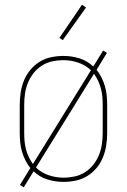

<svg xmlns="http://www.w3.org/2000/svg" viewBox="-20 -766 540 817"><path d="M81 31 65 21 109 -51Q97 -66 88 -84Q79 -102 73.5 -121Q68 -140 66 -160Q64 -180 64 -200V-320Q64 -346 68 -372.5Q72 -399 82 -423.5Q92 -448 109 -468.5Q126 -489 148.5 -503Q171 -517 197.5 -522.5Q224 -528 250 -528Q285 -528 318.5 -517.5Q352 -507 377 -483L419 -551L435 -541L391 -469Q403 -454 412 -436Q421 -418 426.5 -399Q432 -380 434 -360Q436 -340 436 -320V-200Q436 -174 432 -147.5Q428 -121 418 -96.5Q408 -72 391 -51.5Q374 -31 351.5 -17Q329 -3 302.5 2.5Q276 8 250 8Q215 8 181.5 -2.5Q148 -13 123 -37ZM120 -68 367 -467Q344 -489 313 -499.5Q282 -510 250 -510Q226 -510 202.5 -505Q179 -500 158.5 -487Q138 -474 123 -455Q108 -436 99 -414Q90 -392 86.5 -368Q83 -344 83 -320V-200Q83 -183 84.5 -165.5Q86 -148 90.5 -131Q95 -114 102.5 -98Q110 -82 120 -68ZM250 -10Q274 -10 297.5 -15Q321 -20 341.5 -33Q362 -46 377 -65Q392 -84 401 -106Q410 -128 413.5 -152Q417 -176 417 -200V-320Q417 -337 415.5 -354.5Q414 -372 409.5 -389Q405 -406 397.5 -422Q390 -438 380 -452L133 -53Q156 -31 187 -20.5Q218 -10 250 -10ZM247 -595 233 -605 329 -746 346 -734Z"/></svg>

Font: Iosevka Term Curly Thin
Style: Regular
Weight: 100
Designer: Belleve Invis
Foundry: Belleve Invis
Version: Version 32.3.0